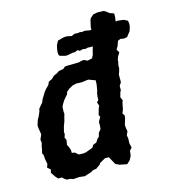

<svg xmlns="http://www.w3.org/2000/svg" viewBox="-109 -801 797 902"><g transform="rotate(-15 289.5 -350.0)"><path d="M136 13 122 8H107L95 0L87 -8H69L59 -18L50 -31L42 -43L46 -58L31 -71L37 -87L32 -114L31 -132L26 -142L31 -163L32 -172L37 -189L35 -206L45 -229L40 -261L39 -273L47 -299L56 -315L65 -336L67 -347L80 -363L88 -372L94 -387L104 -403L113 -418L121 -428L137 -444L144 -459L161 -467L173 -479L192 -488L202 -495L225 -499L235 -508L250 -509H266L305 -510L314 -513L328 -515L345 -507L368 -512L376 -528L380 -545L385 -562V-566L376 -565L362 -566L350 -563L337 -565L322 -561L312 -567L298 -561H286L261 -556H251L224 -563L220 -569L219 -582L221 -598L225 -615L235 -634L265 -642L277 -643L290 -641L303 -638L318 -645L335 -644L345 -646L353 -644L370 -646L391 -642L400 -643V-654L407 -686L411 -696L427 -710L448 -714L479 -713L489 -707L503 -696L523 -689V-673L520 -650L527 -652L546 -650L560 -648L577 -639L579 -624L578 -610L571 -589L563 -579L553 -566L537 -563L520 -566L507 -560L499 -537L490 -522L499 -506L489 -490L483 -474V-466L479 -449V-434L474 -416L470 -406V-381V-369L460 -353V-333L455 -323L449 -301L456 -285L452 -273L446 -243L439 -225L447 -213L444 -196L436 -170L437 -155L440 -138L432 -120L435 -106L434 -82L439 -59L428 -47L425 -23L416 -6L414 -3L399 11L363 4L359 2L345 -5L340 -14L324 -43H305L277 -27L274 -21L253 -6L235 -3L226 3L201 11L193 14L166 11ZM212 -91 226 -93 261 -106 268 -118 285 -125 296 -142 303 -147 309 -167 320 -180 322 -195V-215L334 -237L329 -247L338 -278L343 -289L337 -306L346 -316V-331L349 -350L352 -358L357 -387L358 -408L336 -416L326 -420L314 -419L294 -416L266 -417L248 -413L229 -403L214 -390L210 -378L200 -367L191 -356L181 -340L175 -328L174 -305L175 -294L171 -280L166 -260L158 -239L151 -212L152 -201L147 -186L153 -172L149 -150L157 -134L161 -121V-108L176 -105L191 -92Z"/></g></svg>

Font: Winky Rough Medium
Style: Italic
Weight: 500
Italic angle: -8.97852°
Designer: Simon Atzbach
Foundry: typofactur
Version: Version 1.206; ttfautohint (v1.8.4.7-5d5b)